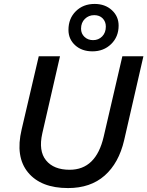

<svg xmlns="http://www.w3.org/2000/svg" viewBox="-20 -946 749 976"><path d="M461 -926Q514 -926 548.5 -894.5Q583 -863 583 -816Q583 -759 545 -722Q507 -685 450 -685Q396 -685 362 -716Q328 -747 328 -794Q328 -852 365.5 -889Q403 -926 461 -926ZM459 -869Q431 -869 411.5 -850Q392 -831 392 -800Q392 -775 409.5 -758.5Q427 -742 453 -742Q481 -742 499.5 -761Q518 -780 518 -811Q518 -836 502 -852.5Q486 -869 459 -869ZM326 10Q188 10 122.5 -69.5Q57 -149 90 -288L177 -660H285L195 -268Q175 -179 214 -131Q253 -83 334 -83Q468 -83 507 -251L602 -660H709L611 -233Q584 -117 512 -53.5Q440 10 326 10Z"/></svg>

Font: Elaine Sans Medium
Style: Italic
Weight: 500
Italic angle: -13°
Designer: Wei Huang
Foundry: Wei Huang
Version: Version 2.001;December 24, 2019;FontCreator 12.0.0.2547 64-b